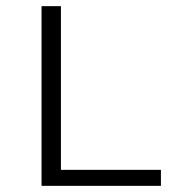

<svg xmlns="http://www.w3.org/2000/svg" viewBox="-20 -604 595 624"><path d="M115 0H503V-52H178V-584H115Z"/></svg>

Font: Saira UNSAM Light SC
Style: Regular
Weight: 300
Designer: Hector Gatti with collaboration of the Omnibus-Type team
Foundry: Omnibus-Type
Version: Version 1.072;PS 001.072;hotconv 1.0.88;makeotf.lib2.5.64775